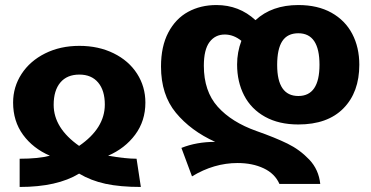

<svg xmlns="http://www.w3.org/2000/svg" viewBox="-20 -730 1471 762"><path d="M295 -548Q371 -548 431 -518.5Q491 -489 524 -437.5Q557 -386 557 -323Q557 -250 516.5 -195.5Q476 -141 409 -112Q478 -100 522 -100L539 12Q457 12 399 -0.5Q341 -13 294 -41Q207 12 58 12V-100Q132 -100 178 -112Q111 -141 71.5 -195Q32 -249 32 -323Q32 -385 65.5 -436.5Q99 -488 159 -518Q219 -548 295 -548ZM294 -151Q396 -221 396 -315Q396 -371 369.5 -402.5Q343 -434 295 -434Q246 -434 219.5 -402.5Q193 -371 193 -314Q193 -222 294 -151Z M921 -474Q921 -523 938 -568Q907 -593 872 -593Q834 -593 811.5 -563Q789 -533 789 -469Q789 -368 844 -306.5Q899 -245 998 -210Q1072 -184 1121 -160Q1170 -136 1207.5 -96.5Q1245 -57 1251 0H1089Q1071 -41 1026.5 -62Q982 -83 923 -83Q829 -83 742 -30L700 -143Q760 -167 834 -167Q737 -211 678 -282.5Q619 -354 619 -466Q619 -546 648 -601Q677 -656 726.5 -683Q776 -710 839 -710Q929 -710 994 -650Q1059 -710 1164 -710Q1241 -710 1295.5 -679.5Q1350 -649 1378 -595.5Q1406 -542 1406 -473Q1406 -364 1343 -300Q1280 -236 1164 -236Q1087 -236 1032 -266.5Q977 -297 949 -351Q921 -405 921 -474ZM1080 -472Q1080 -349 1164 -349Q1248 -349 1248 -473Q1248 -598 1164 -598Q1121 -598 1100.5 -567Q1080 -536 1080 -472Z"/></svg>

Font: FiraGOUPP
Style: Bold
Weight: 700
Designer: bBox Type
Foundry: bBox Type GmbH
Version: Version 1.001